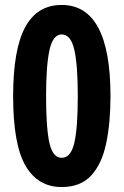

<svg xmlns="http://www.w3.org/2000/svg" viewBox="-20 -745 501 775"><path d="M426 -357Q426 -249 408.5 -166Q391 -83 348 -36.5Q305 10 229 10Q133 10 83 -76Q33 -162 33 -357Q33 -545 81.5 -635Q130 -725 229 -725Q426 -725 426 -357ZM166 -357Q166 -228 179.5 -168Q193 -108 229 -108Q266 -108 280 -168.5Q294 -229 294 -357Q294 -482 280 -544Q266 -606 229 -606Q194 -606 180 -544Q166 -482 166 -357Z"/></svg>

Font: Noto Sans Gujarati ExtraCondensed
Style: Bold
Weight: 700
Width: 2
Designer: Jelle Bosma - Monotype Design Team, Universal Thirst
Foundry: Monotype Imaging Inc.
Version: Version 2.106; ttfautohint (v1.8.4.7-5d5b)